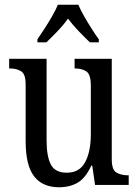

<svg xmlns="http://www.w3.org/2000/svg" viewBox="-20 -786 588 816"><path d="M232 10Q161 10 125 -36.5Q89 -83 89 -186V-427Q89 -471 70 -483Q51 -495 23 -495H19V-536H178V-189Q178 -122 196 -87Q214 -52 264 -52Q318 -52 342 -97Q366 -142 366 -215V-422Q366 -470 347 -482.5Q328 -495 300 -495H297V-536H455V-109Q455 -64 475 -52.5Q495 -41 523 -41H527V0H384L372 -82H368Q343 -28 309 -9Q275 10 232 10ZM139 -619Q152 -638 169 -664Q186 -690 201.5 -717Q217 -744 226 -766H313Q322 -744 337.5 -717Q353 -690 369.5 -664Q386 -638 400 -619V-606H362Q339 -628 314 -654Q289 -680 269 -707Q250 -680 225 -654Q200 -628 177 -606H139Z"/></svg>

Font: Noto Serif Sinhala Condensed
Style: Regular
Weight: 400
Width: 3
Designer: Jelle Bosma - Monotype Design Team
Foundry: Monotype Imaging Inc.
Version: Version 2.007; ttfautohint (v1.8.4.7-5d5b)